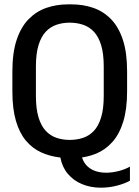

<svg xmlns="http://www.w3.org/2000/svg" viewBox="-20 -716 640 881"><path d="M442.2 145.2Q395.8 145.2 356.5 128.9Q317.2 112.5 291.2 81.6Q265.2 50.8 257 6.8Q209.2 1.5 169 -16.8Q128.8 -35 99 -70.5Q69.2 -106 53 -161.6Q36.8 -217.2 36.8 -296.5V-388.8Q36.8 -474.5 56.6 -533.6Q76.5 -592.8 111.8 -628.5Q147 -664.2 193.2 -680.1Q239.5 -696 292.8 -696H307Q361.8 -696 408.5 -679.8Q455.2 -663.5 489.9 -627.6Q524.5 -591.8 543.9 -533Q563.2 -474.2 563.2 -388.8V-296.5Q563.2 -215.5 545.6 -158.1Q528 -100.8 496.1 -64.9Q464.2 -29 421.4 -11.2Q378.5 6.5 328.2 9.2L352.2 -27Q352.2 21.2 383.2 48.9Q414.2 76.5 468 76.5Q493.5 76.5 523.8 69Q554 61.5 576.2 48.5V113Q554.2 125.8 518 135.5Q481.8 145.2 442.2 145.2ZM300 -74Q332.5 -74 361 -83.5Q389.5 -93 410.8 -115.5Q432 -138 444 -177.4Q456 -216.8 456 -276.2V-410.5Q456 -470 444 -509Q432 -548 410.8 -570.5Q389.5 -593 361 -602.5Q332.5 -612 300 -612Q267.5 -612 239.4 -602.5Q211.2 -593 190 -570.5Q168.8 -548 156.8 -509Q144.8 -470 144.8 -410.5V-276.2Q144.8 -216.8 156.8 -177.4Q168.8 -138 190 -115.5Q211.2 -93 239.4 -83.5Q267.5 -74 300 -74Z"/></svg>

Font: Chivo Mono Medium
Style: Regular
Weight: 500
Monospace: yes
Designer: Hector Gatti
Foundry: Omnibus-Type
Version: Version 1.008